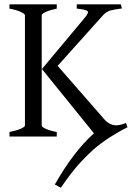

<svg xmlns="http://www.w3.org/2000/svg" viewBox="-20 -635 618 893"><path d="M542 -595Q511 -591 493 -586Q475 -581 459 -564L235 -314H175L373 -551Q396 -577 386 -584Q376 -591 337 -595V-615H542L547 -595ZM175 -314 227 -353 467 -78Q484 -59 507 -53.5Q530 -48 566 -63L573 -43Q532 -23 491 3.5Q450 30 415 60Q392 80 354 120.5Q316 161 263 238Q261 237 250.5 231.5Q240 226 235 223Q279 146 323.5 87.5Q368 29 417 -15ZM24 0V-21Q58 -28 77 -36.5Q96 -45 96 -51V-564Q96 -570 78 -579Q60 -588 24 -595V-615H244V-595Q212 -588 193 -579.5Q174 -571 174 -564V-51Q174 -45 191.5 -36.5Q209 -28 244 -21V0Z"/></svg>

Font: ChillKai
Style: Regular
Weight: 400
Designer: ChillType
Foundry: 寒蝉字型
Version: Version 2.000